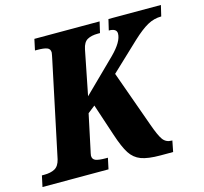

<svg xmlns="http://www.w3.org/2000/svg" viewBox="-125 -829 1001 944"><g transform="rotate(-15 375.0 -357.0)"><path d="M609 -579 467 -445 568 -163Q590 -100 606 -78Q622 -56 651 -56H654L643 0H579Q515 0 480.5 -13Q446 -26 425 -58.5Q404 -91 382 -158L328 -321L291 -292L253 -113Q252 -108 250 -99.5Q248 -91 248 -87Q248 -68 264.5 -62Q281 -56 314 -56H326L314 0H-22L-10 -56H2Q35 -56 56 -67.5Q77 -79 85 -112L186 -590Q188 -601 190.5 -612Q193 -623 193 -627Q193 -646 177 -652Q161 -658 128 -658H116L128 -714H460L447 -658H436Q403 -658 382.5 -646.5Q362 -635 355 -600L310 -373L474 -534Q532 -592 532 -633Q532 -659 492 -659L505 -714H772L759 -659Q722 -659 688.5 -640.5Q655 -622 609 -579Z"/></g></svg>

Font: Noto Serif NarrowExtraBold
Style: Italic
Weight: 800
Width: 4
Italic angle: -12°
Designer: Monotype Design Team
Foundry: Monotype Imaging Inc.
Version: Version 1.001